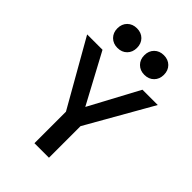

<svg xmlns="http://www.w3.org/2000/svg" viewBox="-269 -1065 1182 1182"><g transform="rotate(45 322.5 -473.5)"><path d="M259.3 0V-274.4L15.1 -703.1H148.9L335 -356.4H310.5L496.6 -703.1H629.9L385.7 -274.9V0ZM205.6 -775.9Q168 -775.9 144 -799.8Q120.1 -823.7 120.1 -861.3Q120.1 -899.4 144 -923.1Q168 -946.8 205.6 -946.8Q243.7 -946.8 267.3 -923.1Q291 -899.4 291 -861.3Q291 -823.7 267.3 -799.8Q243.7 -775.9 205.6 -775.9ZM439.9 -775.9Q402.3 -775.9 378.4 -799.8Q354.5 -823.7 354.5 -861.3Q354.5 -899.4 378.4 -923.1Q402.3 -946.8 439.9 -946.8Q478 -946.8 501.7 -923.1Q525.4 -899.4 525.4 -861.3Q525.4 -823.7 501.7 -799.8Q478 -775.9 439.9 -775.9Z"/></g></svg>

Font: Schibsted Grotesk SemiBold
Style: Regular
Weight: 600
Designer: Bakken & Baeck AS, Henrik Kongsvoll
Foundry: Schibsted ASA
Version: Version 1.100;gftools[0.9.25]